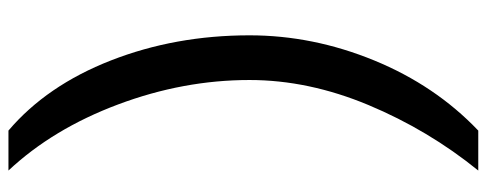

<svg xmlns="http://www.w3.org/2000/svg" viewBox="-360 -514 1124 443"><g transform="rotate(90 201.5 -292.0)"><path d="M373 -834Q279.8 -719.2 221.9 -580.8Q164.1 -442.4 164.1 -306.2Q164.1 -153.3 220.5 -2.9Q276.9 147.5 373 250H280.8Q176.8 161.6 118.9 13.4Q61 -134.8 61 -306.2Q61 -452.6 118.9 -593.8Q176.8 -734.9 280.8 -834Z"/></g></svg>

Font: Stilu
Style: Regular
Weight: 400
Designer: Genilson Lima Santos
Foundry: Genilson Lima Santos
Version: Version 1.200;PS 001.200;hotconv 1.0.88;makeotf.lib2.5.64775